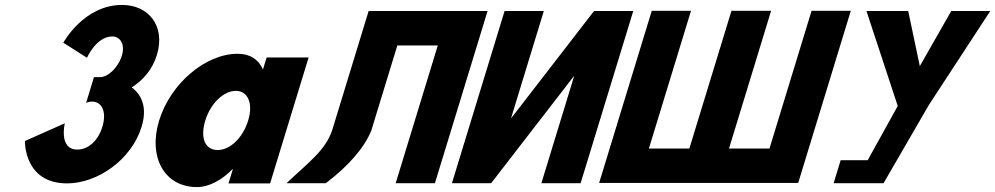

<svg xmlns="http://www.w3.org/2000/svg" viewBox="-20 -747 4053 782"><path d="M334.2 -511.8C334.2 -511.8 372.5 -598.5 437 -598.5C469.8 -598.5 490.3 -566.2 476.5 -521.2C460.9 -470.2 419.1 -432.8 388.1 -432.8H362.7L330.8 -328.2C330.8 -328.2 342.2 -333.3 354.6 -333.3C395.5 -333.3 415.4 -290.8 396.9 -230.5C378.7 -171 337.6 -137.8 294.9 -137.8C218 -137.8 244 -244.9 244 -244.9L81.5 -172.7C81.5 -172.7 76.4 -0.1 253.4 -0.1C376.7 -0.1 515.7 -96.2 556.7 -230.5C579.3 -304.4 560.9 -358 516.6 -391.1C563.9 -420.9 601.3 -465.1 618.9 -522.9C655.3 -641.9 584.4 -726.9 477.4 -726.9C320.7 -726.9 237.9 -573 237.9 -573Z M628.1 -256C582.3 -106 650.3 15 782.1 15C833.2 15 886.4 -16 926.9 -58H928.4L910.6 0H1080.1L1237 -513H1066L1051 -464C1033 -505 998.4 -528 948.1 -528C816.3 -528 674 -406 628.1 -256ZM816.1 -256C837.8 -327 891.8 -377 940.6 -377C988.7 -377 1012.4 -327 990.7 -256C969.3 -186 917.2 -136 866.9 -136C814.4 -136 794.7 -186 816.1 -256Z M1492.5 -215.9 1598.3 -561.9H1763.1L1591.6 -0.9H1751.4L1965.8 -702.1H1806H1641.2H1481.4L1332.7 -215.9C1305.2 -134.3 1235.8 -85 1147.1 -0.9H1306.9C1399.7 -70.6 1465.2 -147.1 1492.5 -215.9Z M2318.1 -436.1H2316.8L1980.5 -0.9H1820.7L2035.1 -702.1H2194.9L2061.9 -266.9H2063.1L2399.4 -702.1H2559.2L2344.8 -0.9H2185Z M2787.7 -142.1H2622.9L2794.4 -703.1H2634.6L2420.2 -1.9H2580H2744.8H2746.5H2904.6H2906.3H3071.2H3231L3445.3 -703.1H3285.5L3114 -142.1H2949.2L3120.7 -703.1H3119H2960.9H2959.2Z M3509 -702.1 3636.4 -315.4 3514 -94.4H3403.9L3375.3 -0.9H3462.2H3578.7L3763.8 -320.5L4013.3 -702.1H3854.4L3726.3 -477.7L3679.1 -702.1Z"/></svg>

Font: Hussar
Style: BdSuprConOblThree
Weight: 700
Foundry: Cannot Into Space Fonts
Version: Version 2.00